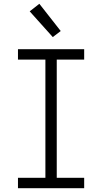

<svg xmlns="http://www.w3.org/2000/svg" viewBox="-20 -995 540 1015"><path d="M75 0V-55H220V-680H75V-735H425V-680H280V-55H425V0ZM259 -799 137 -935 188 -975 301 -831Z"/></svg>

Font: Iosevka Curly Slab Light
Style: Regular
Weight: 300
Monospace: yes
Designer: Belleve Invis
Foundry: Belleve Invis
Version: Version 22.1.2; ttfautohint (v1.8.4)